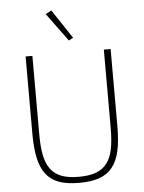

<svg xmlns="http://www.w3.org/2000/svg" viewBox="-62 -984 781 1044"><g transform="rotate(-5 329.0 -461.5)"><path d="M134 -698V-268Q134 -202 143.5 -155Q153 -108 176 -78Q199 -48 236 -34.5Q273 -21 329 -21Q384 -21 421.5 -34.5Q459 -48 482 -78Q505 -108 514.5 -155Q524 -202 524 -268V-698H561V-274Q561 -197 549 -142.5Q537 -88 509.5 -53.5Q482 -19 437.5 -3.5Q393 12 328 12Q263 12 219 -3.5Q175 -19 148 -53.5Q121 -88 109 -142.5Q97 -197 97 -274V-698ZM226 -918 258 -935 363 -777 339 -764Z"/></g></svg>

Font: IBM Plex Sans Arabic ExtLt
Style: Regular
Weight: 200
Designer: Mike Abbink, Paul van der Laan, Pieter van Rosmalen, Wael Morcos, Khajak Apelian
Foundry: Bold Monday
Version: Version 1.2